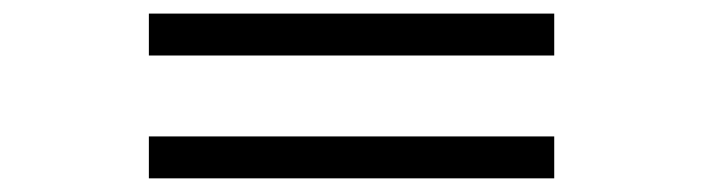

<svg xmlns="http://www.w3.org/2000/svg" viewBox="-20 -442 1040 284"><path d="M200.2 -178.2V-240.2H799.8V-178.2ZM200.2 -359.9V-421.9H799.8V-359.9Z"/></svg>

Font: Charis SIL Cyr
Style: Bold Italic
Weight: 700
Italic angle: -11°
Foundry: SIL International
Version: Version 5.000